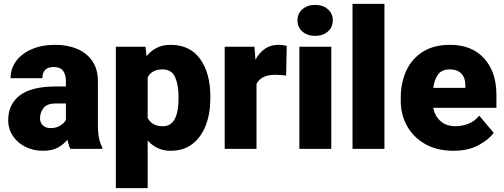

<svg xmlns="http://www.w3.org/2000/svg" viewBox="-20 -770 2608 993"><path d="M343.8 0Q334.5 -19 328.6 -47.4Q309.6 -23.4 279.5 -6.8Q249.5 9.8 201.7 9.8Q152.8 9.8 112.1 -10.3Q71.3 -30.3 46.9 -66.2Q22.5 -102.1 22.5 -148.9Q22.5 -230.5 82.5 -276.6Q142.6 -322.8 270 -322.8H320.8V-350.6Q320.8 -383.8 306.4 -403.6Q292 -423.3 257.8 -423.3Q199.2 -423.3 199.2 -365.7H34.7Q34.7 -415 63.2 -453.9Q91.8 -492.7 144 -515.4Q196.3 -538.1 266.6 -538.1Q329.6 -538.1 379.2 -517.1Q428.7 -496.1 457.5 -454.3Q486.3 -412.6 486.3 -349.6V-133.3Q486.3 -81.5 492.2 -54.9Q498 -28.3 508.8 -8.3V0ZM240.7 -107.4Q271 -107.4 291.5 -120.4Q312 -133.3 320.8 -149.4V-234.9H269Q223.1 -234.9 205.1 -211.4Q187 -188 187 -157.7Q187 -135.3 202.4 -121.3Q217.8 -107.4 240.7 -107.4Z M1067.9 -270.5V-260.3Q1067.9 -183.6 1044.4 -122.3Q1021 -61 975.3 -25.6Q929.7 9.8 862.8 9.8Q824.2 9.8 794.9 -4.4Q765.6 -18.6 743.7 -43.5V203.1H579.1V-528.3H732.4L737.8 -479.5Q760.3 -507.3 790.8 -522.7Q821.3 -538.1 862.3 -538.1Q962.9 -538.1 1015.4 -464.6Q1067.9 -391.1 1067.9 -270.5ZM903.3 -260.3V-270.5Q903.3 -332 885.3 -371.6Q867.2 -411.1 821.3 -411.1Q763.7 -411.1 743.7 -369.1V-160.6Q753.9 -140.1 772.9 -128.7Q792 -117.2 822.3 -117.2Q853.5 -117.2 871.1 -136.5Q888.7 -155.8 896 -188.2Q903.3 -220.7 903.3 -260.3Z M1462.9 -532.2 1460 -379.4Q1450.2 -380.4 1433.6 -381.8Q1417 -383.3 1405.8 -383.3Q1328.6 -383.3 1306.6 -335V0H1142.1V-528.3H1295.9L1301.3 -460.9Q1320.8 -497.6 1350.3 -517.8Q1379.9 -538.1 1417.5 -538.1Q1444.8 -538.1 1462.9 -532.2Z M1518.6 -664.6Q1518.6 -699.7 1543.9 -722.2Q1569.3 -744.6 1609.9 -744.6Q1650.4 -744.6 1675.8 -722.2Q1701.2 -699.7 1701.2 -664.6Q1701.2 -629.4 1675.8 -606.9Q1650.4 -584.5 1609.9 -584.5Q1569.3 -584.5 1543.9 -606.9Q1518.6 -629.4 1518.6 -664.6ZM1693.4 -528.3V0H1528.3V-528.3Z M1968.3 -750V0H1803.2V-750Z M2325.2 9.8Q2239.3 9.8 2178.2 -25.4Q2117.2 -60.5 2085 -118.9Q2052.7 -177.2 2052.7 -246.6V-265.1Q2052.7 -342.3 2081.1 -404.1Q2109.4 -465.8 2166.3 -502Q2223.1 -538.1 2307.6 -538.1Q2419.9 -538.1 2483.6 -468.3Q2547.4 -398.4 2547.4 -279.3V-212.4H2220.7Q2229.5 -168.5 2259.3 -142.8Q2289.1 -117.2 2335.9 -117.2Q2369.6 -117.2 2402.3 -129.9Q2435.1 -142.6 2458.5 -171.9L2533.2 -83Q2508.8 -48.3 2455.1 -19.3Q2401.4 9.8 2325.2 9.8ZM2306.2 -411.1Q2264.2 -411.1 2245.1 -384Q2226.1 -356.9 2220.7 -315.4H2386.7V-328.1Q2387.2 -367.2 2366.2 -389.2Q2345.2 -411.1 2306.2 -411.1Z"/></svg>

Font: Vazirmatn FD Black
Style: Regular
Weight: 900
Designer: Saber Rastikerdar
Foundry: Saber Rastikerdar
Version: Version 33.003